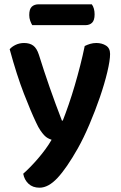

<svg xmlns="http://www.w3.org/2000/svg" viewBox="-20 -684 561 893"><path d="M148 -114Q124 -164 91 -249Q58 -334 25 -455Q35 -467 53 -475.5Q71 -484 92 -484Q118 -484 134.5 -472Q151 -460 161 -429Q208 -278 268 -123H272Q285 -156 299.5 -198Q314 -240 327.5 -286Q341 -332 353 -379Q365 -426 374 -470Q386 -476 399.5 -480Q413 -484 428 -484Q454 -484 473 -472Q492 -460 492 -433Q492 -403 479 -348.5Q466 -294 444.5 -231.5Q423 -169 396 -105.5Q369 -42 342 6Q290 98 247.5 143.5Q205 189 164 189Q132 189 112.5 170.5Q93 152 88 124Q104 110 122 91.5Q140 73 158 52Q176 31 192 9Q208 -13 220 -34Q211 -37 202.5 -41.5Q194 -46 185.5 -55Q177 -64 167.5 -78Q158 -92 148 -114ZM130 -567Q125 -575 120.5 -587.5Q116 -600 116 -614Q116 -642 128 -653Q140 -664 160 -664H407Q420 -646 420 -617Q420 -590 408.5 -578.5Q397 -567 377 -567Z"/></svg>

Font: Baloo 2 SemiBold
Style: Regular
Weight: 600
Designer: Sarang Kulkarni and Ek Type
Foundry: Ek Type
Version: Version 1.640;hotconv 1.0.111;makeotfexe 2.5.65597; ttfautoh